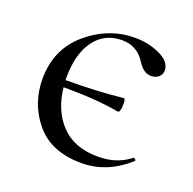

<svg xmlns="http://www.w3.org/2000/svg" viewBox="-83 -479 577 574"><g transform="rotate(20 205.5 -191.5)"><path d="M372 -56Q374 -57 376.5 -55.5Q379 -54 380 -52Q381 -50 379 -48Q312 12 231 12Q135 12 85.5 -47Q36 -106 36 -185Q36 -280 103.5 -337.5Q171 -395 255 -395Q299 -395 334.5 -378Q370 -361 371 -335Q372 -322 362.5 -313Q353 -304 337 -304Q313 -304 294 -335Q268 -375 221 -375Q165 -375 133.5 -331.5Q102 -288 102 -215V-205Q202 -205 284 -214Q291 -215 289 -187Q287 -169 281 -170Q209 -183 104 -183Q111 -112 153 -67.5Q195 -23 271 -23Q331 -23 372 -56Z"/></g></svg>

Font: Cormorant Infant
Style: Regular
Weight: 400
Designer: Christian Thalmann (Catharsis Fonts)
Version: Version 1.000;PS 002.000;hotconv 1.0.88;makeotf.lib2.5.64775